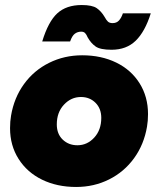

<svg xmlns="http://www.w3.org/2000/svg" viewBox="-20 -732 629 764"><path d="M20 -222Q20 -249 24 -272Q36 -343 75.5 -397.5Q115 -452 175.5 -482Q236 -512 307 -512Q383 -512 442.5 -483Q502 -454 535.5 -400.5Q569 -347 569 -278Q569 -251 565 -228Q553 -157 513.5 -102.5Q474 -48 414 -18Q354 12 283 12Q207 12 147.5 -17Q88 -46 54 -99.5Q20 -153 20 -222ZM288 -154Q327 -154 355 -184.5Q383 -215 383 -263Q383 -300 360 -323Q337 -346 302 -346Q263 -346 234.5 -315.5Q206 -285 206 -237Q206 -199 229.5 -176.5Q253 -154 288 -154ZM329 -583Q324 -595 318.5 -600.5Q313 -606 303 -606Q289 -606 278 -598Q267 -590 259 -567H148Q172 -646 208 -679Q244 -712 305 -712Q347 -712 365 -699.5Q383 -687 396 -665Q403 -652 409.5 -646Q416 -640 428 -640Q444 -640 453.5 -650.5Q463 -661 469 -679H580Q557 -606 520 -570Q483 -534 424 -534Q379 -534 360.5 -547Q342 -560 329 -583Z"/></svg>

Font: Oak Sans Black
Style: Italic
Weight: 900
Italic angle: -9.5°
Foundry: Erik Kennedy, Walven
Version: Version 1.000